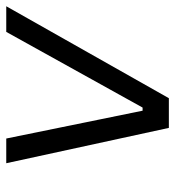

<svg xmlns="http://www.w3.org/2000/svg" viewBox="7 -567 560 614"><g transform="rotate(-90 287.0 -260.0)"><path d="M72 -520H151L240 -84H250L492 -520H574L280 0H185Z"/></g></svg>

Font: Fixel Italic Variable 20240409 Display Thin
Style: Italic
Weight: 100
Italic angle: -10°
Designer: AlfaBravo + MacPaw
Foundry: Kyrylo Tkachov, Marchela Mozhyna, Serhii Makarenko, Maria Weinstein, Zakhar Kryvoshyya
Version: Version 1.211;Glyphs 3.2 (3225)